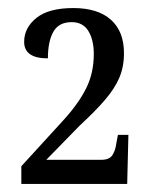

<svg xmlns="http://www.w3.org/2000/svg" viewBox="-20 -844 379 477"><path d="M33 -387V-431L139 -547Q176 -588 194.5 -625.5Q213 -663 213 -710Q213 -745 199.5 -767Q186 -789 158 -789Q126 -789 112.5 -765Q99 -741 99 -699Q40 -699 40 -740Q40 -775 70.5 -799.5Q101 -824 162 -824Q223 -824 255.5 -795Q288 -766 288 -712Q288 -678 276.5 -651Q265 -624 241 -596Q217 -568 178 -532L95 -447H232Q252 -447 259.5 -459Q267 -471 269 -488L273 -509H299L296 -387Z"/></svg>

Font: Noto Serif Condensed
Style: Regular
Weight: 400
Width: 3
Designer: Monotype Design Team
Foundry: Monotype Imaging Inc.
Version: Version 2.013; ttfautohint (v1.8.4.7-5d5b)